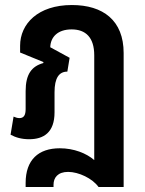

<svg xmlns="http://www.w3.org/2000/svg" viewBox="-20 -548 577 764"><path d="M82 196H193V187C193 159 210 136 251 136C293 136 348 162 372 196H472V-337C472 -467 390 -528 266 -528C131 -528 60 -453 60 -366V-339L153 -301L152 -297C106 -284 82 -253 82 -185V-114C82 -90 75 -78 57 -78C49 -78 41 -81 34 -84L22 -12C42 -1 66 6 96 6C154 6 197 -21 197 -101V-181C197 -238 215 -263 248 -263L257 -318L180 -360C181 -400 209 -431 265 -431C321 -431 355 -399 355 -328V89C324 62 274 42 218 42C133 42 82 88 82 180Z"/></svg>

Font: Noto Sans Thai UI Cond SemBd
Style: Regular
Weight: 600
Width: 3
Designer: Monotype Design Team
Foundry: Monotype Imaging Inc.
Version: Version 2.000